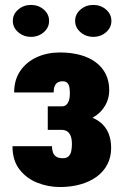

<svg xmlns="http://www.w3.org/2000/svg" viewBox="-20 -751 496 781"><path d="M271 -252H174.3V-318.4H231Q242.7 -318.4 249.8 -324.7Q256.8 -331.1 260.5 -342.5Q264.2 -354 264.2 -368.7Q264.2 -381.3 262.7 -393.1Q261.2 -404.8 254.9 -412.6Q248.5 -420.4 234.9 -420.4Q223.1 -420.4 214.8 -415.5Q206.5 -410.6 202.4 -400.6Q198.2 -390.6 198.2 -375H37.6Q37.6 -426.3 62.5 -462.6Q87.4 -499 129.6 -518.3Q171.9 -537.6 223.6 -537.6Q269 -537.6 305.9 -527.6Q342.8 -517.6 369.1 -498Q395.5 -478.5 409.9 -450Q424.3 -421.4 424.3 -383.8Q424.3 -356.9 413.6 -333Q402.8 -309.1 382.8 -290.8Q362.8 -272.5 334.2 -262.2Q305.7 -252 271 -252ZM174.3 -287.1H271Q309.6 -287.1 339.6 -278.1Q369.6 -269 390.4 -251.5Q411.1 -233.9 421.6 -208.3Q432.1 -182.6 432.1 -149.4Q432.1 -111.8 416.7 -82.3Q401.4 -52.7 373.3 -32.2Q345.2 -11.7 307.1 -1Q269 9.8 223.6 9.8Q175.8 9.8 131.6 -7.8Q87.4 -25.4 59.1 -62Q30.8 -98.6 30.8 -156.2H191.4Q191.4 -143.1 195.1 -131.8Q198.7 -120.6 208.3 -114Q217.8 -107.4 235.4 -107.4Q251.5 -107.4 259.5 -115.7Q267.6 -124 270 -137.2Q272.5 -150.4 272.5 -164.1Q272.5 -185.1 267.6 -197.8Q262.7 -210.4 253.4 -216.6Q244.1 -222.7 231 -222.7H174.3ZM32.2 -666Q32.2 -693.4 54.2 -712.2Q76.2 -731 106 -731Q136.2 -731 158 -712.2Q179.7 -693.4 179.7 -666Q179.7 -638.7 158 -619.9Q136.2 -601.1 106 -601.1Q76.2 -601.1 54.2 -619.9Q32.2 -638.7 32.2 -666ZM285.6 -666Q285.6 -693.4 307.6 -712.2Q329.6 -731 359.4 -731Q389.6 -731 411.4 -712.2Q433.1 -693.4 433.1 -666Q433.1 -638.7 411.4 -619.9Q389.6 -601.1 359.4 -601.1Q329.6 -601.1 307.6 -619.9Q285.6 -638.7 285.6 -666Z"/></svg>

Font: Roboto Condensed Black
Style: Regular
Weight: 900
Designer: Christian Robertson
Foundry: Google
Version: Version 3.008; 2023